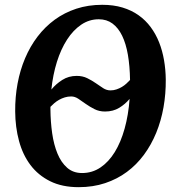

<svg xmlns="http://www.w3.org/2000/svg" viewBox="-20 -773 736 803"><path d="M309.1 9.8Q239.7 9.8 189.7 -15.1Q139.6 -40 107.4 -82.8Q75.2 -125.5 59.6 -183.3Q43.9 -241.2 43.5 -307.1Q43 -367.2 53.5 -423.6Q64 -480 85 -529.5Q106 -579.1 137.2 -620.1Q168.5 -661.1 209 -690.7Q249.5 -720.2 299.3 -736.6Q349.1 -752.9 407.7 -752.9Q454.6 -752.9 492.4 -741.5Q530.3 -730 559.6 -709.2Q588.9 -688.5 610.4 -659.4Q631.8 -630.4 645.5 -595.7Q659.2 -561 666 -521.5Q672.9 -481.9 673.3 -439.9Q673.8 -380.4 663.8 -324Q653.8 -267.6 633.3 -217.5Q612.8 -167.5 582 -125.7Q551.3 -84 510.7 -54Q470.2 -23.9 419.7 -7.1Q369.1 9.8 309.1 9.8ZM194.8 -398.4Q213.9 -421.9 240.5 -438.7Q267.1 -455.6 300.8 -455.6Q325.7 -455.6 345 -446Q364.3 -436.5 380.4 -425.3Q396.5 -414.1 411.1 -404.5Q425.8 -395 441.9 -395Q455.6 -395 467.5 -399.2Q479.5 -403.3 489.7 -409.4Q500 -415.5 508.5 -423.3Q517.1 -431.2 523.9 -438.5Q522.9 -497.1 514.9 -543.9Q506.8 -590.8 490.7 -623.8Q474.6 -656.7 450.4 -674.6Q426.3 -692.4 393.1 -692.4Q353 -692.4 319.6 -669.7Q286.1 -647 260.5 -607.4Q234.9 -567.9 218 -514.2Q201.2 -460.4 194.8 -398.4ZM323.2 -49.3Q365.7 -49.3 400.1 -72.5Q434.6 -95.7 460 -137Q485.4 -178.2 501.2 -235.1Q517.1 -292 522 -359.4Q503.9 -337.4 478.5 -322Q453.1 -306.6 419.4 -306.6Q395 -306.6 375.5 -316.4Q356 -326.2 339.1 -338.1Q322.3 -350.1 307.6 -359.9Q293 -369.6 277.8 -369.6Q263.7 -369.6 251 -365.7Q238.3 -361.8 227.1 -355.5Q215.8 -349.1 206.8 -341.3Q197.8 -333.5 190.9 -326.2V-316.4Q191.4 -263.7 198.2 -215.6Q205.1 -167.5 220.5 -130.4Q235.8 -93.3 261 -71.3Q286.1 -49.3 323.2 -49.3Z"/></svg>

Font: Merriweather Bold
Style: Italic
Weight: 700
Italic angle: -7°
Designer: Eben Sorkin ( eben@eyebytes.com )
Foundry: Eben Sorkin ( eben@eyebytes.com )
Version: Version 1.5; ttfautohint (v0.97) -l 13 -r 13 -G 200 -x 24 -f